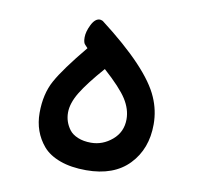

<svg xmlns="http://www.w3.org/2000/svg" viewBox="-59 -513 600 574"><g transform="rotate(10 241.5 -225.5)"><path d="M171.4 -109.4Q180.2 -97.7 197.3 -90.6Q214.4 -83.5 237.3 -83.5Q272.9 -83.5 301.5 -107.9Q330.1 -132.3 330.1 -170.9Q330.1 -201.2 311.3 -231Q292.5 -260.7 240.2 -307.6Q195.3 -256.3 174.8 -222.7Q154.3 -189 154.3 -160.6Q154.3 -132.3 171.4 -109.4ZM178.2 -359.9 170.9 -367.7Q164.1 -373 164.1 -390.4Q164.1 -407.7 174.8 -429.2Q185.5 -450.7 200.2 -450.7Q203.1 -450.7 209 -448.2Q360.4 -332.5 395.5 -251Q412.6 -212.4 412.6 -169.9Q412.6 -95.2 366.9 -47.6Q321.3 0 237.3 0Q191.4 0 158 -12.2Q124.5 -24.4 106 -45.9Q70.8 -87.4 70.8 -145Q70.8 -202.6 93.8 -244.1Q116.7 -285.6 178.2 -359.9Z"/></g></svg>

Font: Behdad
Style: Regular
Weight: 400
Designer: Mohammad Saleh Souzanchi
Foundry: http://font-store.ir
Version: Version:1.0.1;RFB:1.2.5;Building:2018-09-04 19:53:52.209180